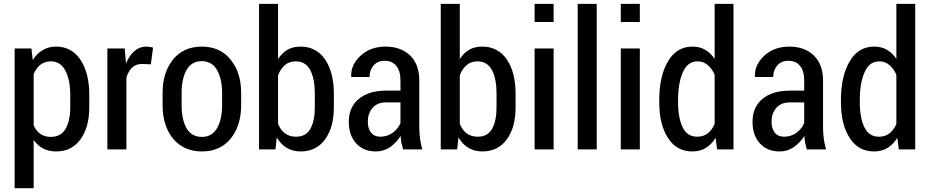

<svg xmlns="http://www.w3.org/2000/svg" viewBox="-20 -782 4869 1005"><path d="M447.3 -219.7Q447.3 -116.2 401.4 -52.7Q355.5 10.7 273.4 10.7Q235.4 10.7 206.1 -4.9Q176.8 -19.5 156.2 -49.8Q156.2 35.2 156.2 203.1Q130.9 203.1 56.6 203.1Q56.6 179.7 56.6 147.5Q56.6 27.3 56.6 -223.6Q56.6 -299.8 56.6 -528.3Q79.1 -528.3 144.5 -528.3Q146.5 -512.7 151.4 -467.8Q171.9 -501 203.1 -519.5Q233.4 -538.1 273.4 -538.1Q355.5 -538.1 401.4 -468.8Q447.3 -399.4 447.3 -285.2Q447.3 -263.7 447.3 -219.7ZM347.7 -285.2Q347.7 -363.3 322.3 -412.1Q296.9 -460.9 246.1 -460.9Q214.8 -460.9 191.4 -443.4Q168.9 -424.8 156.2 -393.6Q156.2 -304.7 156.2 -126Q168.9 -96.7 191.4 -81.1Q213.9 -65.4 246.1 -65.4Q297.9 -65.4 323.2 -107.4Q347.7 -150.4 347.7 -219.7Q347.7 -242.2 347.7 -285.2Z M769.5 -445.3Q757.8 -445.3 723.6 -447.3Q692.4 -447.3 671.9 -428.7Q652.3 -410.2 641.6 -376Q641.6 -251 641.6 0Q616.2 0 542 0Q542 -20.5 542 -51.8Q542 -145.5 542 -331.1Q542 -379.9 542 -528.3Q564.5 -528.3 632.8 -528.3Q633.8 -508.8 639.6 -449.2Q656.2 -491.2 683.6 -514.6Q710 -538.1 745.1 -538.1Q754.9 -538.1 764.6 -536.1Q775.4 -535.2 781.2 -532.2Q777.3 -502.9 769.5 -445.3Z M831.1 -296.9Q831.1 -402.3 885.7 -470.7Q941.4 -538.1 1036.1 -538.1Q1131.8 -538.1 1186.5 -470.7Q1242.2 -402.3 1242.2 -296.9Q1242.2 -274.4 1242.2 -230.5Q1242.2 -124 1187.5 -56.6Q1132.8 10.7 1037.1 10.7Q941.4 10.7 885.7 -56.6Q831.1 -124 831.1 -230.5Q831.1 -235.4 831.1 -247.1Q831.1 -250 831.1 -255.9Q831.1 -269.5 831.1 -296.9ZM930.7 -230.5Q930.7 -157.2 956.1 -111.3Q982.4 -65.4 1037.1 -65.4Q1089.8 -65.4 1116.2 -111.3Q1142.6 -157.2 1142.6 -230.5Q1142.6 -252.9 1142.6 -296.9Q1142.6 -368.2 1116.2 -415Q1089.8 -461.9 1036.1 -461.9Q982.4 -461.9 956.1 -415Q930.7 -369.1 930.7 -296.9Q930.7 -274.4 930.7 -230.5Z M1727.5 -219.7Q1727.5 -115.2 1681.6 -52.7Q1635.7 10.7 1553.7 10.7Q1512.7 10.7 1481.4 -7.8Q1450.2 -26.4 1428.7 -62.5Q1426.8 -41 1421.9 0Q1400.4 0 1335.9 0Q1335.9 -35.2 1335.9 -91.8Q1335.9 -215.8 1335.9 -444.3Q1335.9 -523.4 1335.9 -761.7Q1360.4 -761.7 1435.5 -761.7Q1435.5 -689.5 1435.5 -472.7Q1455.1 -503.9 1484.4 -521.5Q1513.7 -538.1 1552.7 -538.1Q1635.7 -538.1 1681.6 -470.7Q1727.5 -403.3 1727.5 -292Q1727.5 -268.6 1727.5 -219.7ZM1627.9 -292Q1627.9 -368.2 1604.5 -414.1Q1580.1 -460.9 1528.3 -460.9Q1494.1 -460.9 1471.7 -441.4Q1448.2 -421.9 1435.5 -387.7Q1435.5 -303.7 1435.5 -133.8Q1448.2 -101.6 1471.7 -84Q1495.1 -66.4 1529.3 -66.4Q1581.1 -66.4 1604.5 -107.4Q1627.9 -149.4 1627.9 -219.7Q1627.9 -244.1 1627.9 -292Z M2089.8 0Q2085 -18.6 2081.1 -35.2Q2078.1 -52.7 2077.1 -70.3Q2054.7 -35.2 2021.5 -11.7Q1988.3 10.7 1948.2 10.7Q1881.8 10.7 1843.8 -32.2Q1805.7 -74.2 1805.7 -144.5Q1805.7 -220.7 1857.4 -263.7Q1909.2 -307.6 2002 -307.6Q2026.4 -307.6 2076.2 -307.6Q2076.2 -320.3 2076.2 -361.3Q2076.2 -410.2 2054.7 -436.5Q2033.2 -463.9 1993.2 -463.9Q1957 -463.9 1935.5 -439.5Q1914.1 -415 1914.1 -378.9Q1882.8 -378.9 1819.3 -378.9Q1819.3 -379.9 1818.4 -381.8Q1815.4 -442.4 1867.2 -490.2Q1918 -538.1 1999 -538.1Q2077.1 -538.1 2126 -492.2Q2174.8 -445.3 2174.8 -360.4Q2174.8 -278.3 2174.8 -115.2Q2174.8 -85 2178.7 -55.7Q2182.6 -27.3 2190.4 0Q2157.2 0 2089.8 0ZM1970.7 -66.4Q2005.9 -66.4 2034.2 -85.9Q2062.5 -106.4 2076.2 -137.7Q2076.2 -173.8 2076.2 -246.1Q2056.6 -246.1 2000 -246.1Q1955.1 -246.1 1929.7 -216.8Q1905.3 -187.5 1905.3 -145.5Q1905.3 -109.4 1921.9 -87.9Q1939.5 -66.4 1970.7 -66.4Z M2678.7 -219.7Q2678.7 -115.2 2632.8 -52.7Q2586.9 10.7 2504.9 10.7Q2463.9 10.7 2432.6 -7.8Q2401.4 -26.4 2379.9 -62.5Q2377.9 -41 2373 0Q2351.6 0 2287.1 0Q2287.1 -35.2 2287.1 -91.8Q2287.1 -215.8 2287.1 -444.3Q2287.1 -523.4 2287.1 -761.7Q2311.5 -761.7 2386.7 -761.7Q2386.7 -689.5 2386.7 -472.7Q2406.2 -503.9 2435.5 -521.5Q2464.8 -538.1 2503.9 -538.1Q2586.9 -538.1 2632.8 -470.7Q2678.7 -403.3 2678.7 -292Q2678.7 -268.6 2678.7 -219.7ZM2579.1 -292Q2579.1 -368.2 2555.7 -414.1Q2531.2 -460.9 2479.5 -460.9Q2445.3 -460.9 2422.9 -441.4Q2399.4 -421.9 2386.7 -387.7Q2386.7 -303.7 2386.7 -133.8Q2399.4 -101.6 2422.9 -84Q2446.3 -66.4 2480.5 -66.4Q2532.2 -66.4 2555.7 -107.4Q2579.1 -149.4 2579.1 -219.7Q2579.1 -244.1 2579.1 -292Z M2877.9 0Q2853.5 0 2778.3 0Q2778.3 -20.5 2778.3 -51.8Q2778.3 -145.5 2778.3 -330.1Q2778.3 -379.9 2778.3 -528.3Q2803.7 -528.3 2877.9 -528.3Q2877.9 -396.5 2877.9 0ZM2877.9 -667Q2853.5 -667 2778.3 -667Q2778.3 -690.4 2778.3 -761.7Q2803.7 -761.7 2877.9 -761.7Q2877.9 -738.3 2877.9 -667Z M3103.5 0Q3079.1 0 3003.9 0Q3003.9 -20.5 3003.9 -46.9Q3003.9 -179.7 3003.9 -476.6Q3003.9 -547.9 3003.9 -761.7Q3029.3 -761.7 3103.5 -761.7Q3103.5 -571.3 3103.5 0Z M3329.1 0Q3304.7 0 3229.5 0Q3229.5 -20.5 3229.5 -51.8Q3229.5 -145.5 3229.5 -330.1Q3229.5 -379.9 3229.5 -528.3Q3254.9 -528.3 3329.1 -528.3Q3329.1 -396.5 3329.1 0ZM3329.1 -667Q3304.7 -667 3229.5 -667Q3229.5 -690.4 3229.5 -761.7Q3254.9 -761.7 3329.1 -761.7Q3329.1 -738.3 3329.1 -667Z M3430.7 -257.8Q3430.7 -383.8 3476.6 -460.9Q3521.5 -538.1 3604.5 -538.1Q3642.6 -538.1 3670.9 -521.5Q3700.2 -504.9 3720.7 -473.6Q3720.7 -569.3 3720.7 -761.7Q3746.1 -761.7 3819.3 -761.7Q3819.3 -571.3 3819.3 0Q3797.9 0 3733.4 0Q3731.4 -15.6 3725.6 -60.5Q3705.1 -26.4 3674.8 -7.8Q3643.6 10.7 3604.5 10.7Q3521.5 10.7 3476.6 -59.6Q3430.7 -129.9 3430.7 -247.1Q3430.7 -251 3430.7 -257.8ZM3529.3 -247.1Q3529.3 -164.1 3553.7 -115.2Q3577.1 -66.4 3629.9 -66.4Q3662.1 -66.4 3684.6 -84Q3707 -101.6 3720.7 -132.8Q3720.7 -218.8 3720.7 -390.6Q3707 -422.9 3684.6 -441.4Q3662.1 -460.9 3630.9 -460.9Q3579.1 -460.9 3554.7 -404.3Q3529.3 -348.6 3529.3 -257.8Q3529.3 -253.9 3529.3 -247.1Z M4203.1 0Q4198.2 -18.6 4194.3 -35.2Q4191.4 -52.7 4190.4 -70.3Q4168 -35.2 4134.8 -11.7Q4101.6 10.7 4061.5 10.7Q3995.1 10.7 3957 -32.2Q3918.9 -74.2 3918.9 -144.5Q3918.9 -220.7 3970.7 -263.7Q4022.5 -307.6 4115.2 -307.6Q4139.6 -307.6 4189.5 -307.6Q4189.5 -320.3 4189.5 -361.3Q4189.5 -410.2 4168 -436.5Q4146.5 -463.9 4106.4 -463.9Q4070.3 -463.9 4048.8 -439.5Q4027.3 -415 4027.3 -378.9Q3996.1 -378.9 3932.6 -378.9Q3932.6 -379.9 3931.6 -381.8Q3928.7 -442.4 3980.5 -490.2Q4031.2 -538.1 4112.3 -538.1Q4190.4 -538.1 4239.3 -492.2Q4288.1 -445.3 4288.1 -360.4Q4288.1 -278.3 4288.1 -115.2Q4288.1 -85 4292 -55.7Q4295.9 -27.3 4303.7 0Q4270.5 0 4203.1 0ZM4084 -66.4Q4119.1 -66.4 4147.5 -85.9Q4175.8 -106.4 4189.5 -137.7Q4189.5 -173.8 4189.5 -246.1Q4169.9 -246.1 4113.3 -246.1Q4068.4 -246.1 4043 -216.8Q4018.6 -187.5 4018.6 -145.5Q4018.6 -109.4 4035.2 -87.9Q4052.7 -66.4 4084 -66.4Z M4381.8 -257.8Q4381.8 -383.8 4427.7 -460.9Q4472.7 -538.1 4555.7 -538.1Q4593.8 -538.1 4622.1 -521.5Q4651.4 -504.9 4671.9 -473.6Q4671.9 -569.3 4671.9 -761.7Q4697.3 -761.7 4770.5 -761.7Q4770.5 -571.3 4770.5 0Q4749 0 4684.6 0Q4682.6 -15.6 4676.8 -60.5Q4656.2 -26.4 4626 -7.8Q4594.7 10.7 4555.7 10.7Q4472.7 10.7 4427.7 -59.6Q4381.8 -129.9 4381.8 -247.1Q4381.8 -251 4381.8 -257.8ZM4480.5 -247.1Q4480.5 -164.1 4504.9 -115.2Q4528.3 -66.4 4581.1 -66.4Q4613.3 -66.4 4635.7 -84Q4658.2 -101.6 4671.9 -132.8Q4671.9 -218.8 4671.9 -390.6Q4658.2 -422.9 4635.7 -441.4Q4613.3 -460.9 4582 -460.9Q4530.3 -460.9 4505.9 -404.3Q4480.5 -348.6 4480.5 -257.8Q4480.5 -253.9 4480.5 -247.1Z"/></svg>

Font: Noto Sans Hebrew DECATHLON 
Style: Regular
Weight: 400
Designer: Monotype Design team
Version: Version 1.03 uh